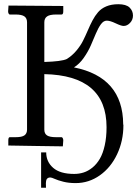

<svg xmlns="http://www.w3.org/2000/svg" viewBox="-20 -678 644 901"><path d="M558.1 -95.2 559.1 -90.8Q559.1 -16.6 529.5 45.9Q500 108.4 448.5 144.8Q397 181.2 335 181.2Q302.2 181.2 276.6 174.6Q251 168 236.6 161.4Q222.2 154.8 215.8 154.8Q209.5 154.8 205.3 157.2Q201.2 159.7 199.2 162.8Q197.3 166 196.3 171.9Q195.3 177.7 195.3 181.9Q195.3 186 195.6 193.1Q195.8 200.2 195.8 203.1H172.9V37.1H196.8Q196.8 81.1 229.5 109.6Q262.2 138.2 328.1 138.2Q351.6 138.2 372.8 131.3Q394 124.5 414.1 108.2Q434.1 91.8 448.5 67.1Q462.9 42.5 471.4 4.6Q480 -33.2 480 -81.1Q480 -324.2 188 -330.1V-69.8Q188 -50.8 200.7 -42.5Q213.4 -34.2 243.2 -34.2H269Q272 -34.2 274.4 -29.8Q276.9 -25.4 276.9 -19L274.9 8.8Q264.2 8.3 154.5 7.1Q44.9 5.9 19 4.9V-19Q19 -34.2 25.9 -34.2H53.2Q83 -34.2 95 -43Q106.9 -51.8 106.9 -69.8V-573.2Q106.9 -592.3 94.5 -601.1Q82 -609.9 53.2 -609.9H25.9Q22.9 -609.9 20.5 -614.3Q18.1 -618.7 18.1 -625L20 -651.9Q37.1 -651.4 146.2 -650.9Q255.4 -650.4 276.9 -649.9V-625Q276.9 -609.9 269 -609.9H243.2Q213.4 -609.9 200.7 -600.8Q188 -591.8 188 -573.2V-387.2Q268.6 -389.6 293 -400.9Q318.4 -416.5 338.1 -439.9Q357.9 -463.4 369.6 -486.8Q381.3 -510.3 392.1 -535.4Q402.8 -560.5 414.1 -582Q425.3 -603.5 440.2 -620.8Q455.1 -638.2 479 -648.2Q502.9 -658.2 535.2 -658.2Q571.8 -658.2 587.9 -642.8Q604 -627.4 604 -605Q604 -585 590.3 -570.6Q576.7 -556.2 560.1 -556.2Q548.8 -556.2 522.7 -568.6Q496.6 -581.1 481 -581.1Q465.8 -581.1 453.4 -564Q440.9 -546.9 429.7 -520Q418.5 -493.2 405.8 -464.1Q393.1 -435.1 372.8 -406.2Q352.5 -377.4 327.1 -361.8Q556.6 -315.9 558.1 -95.2Z"/></svg>

Font: Linear Smooth Low Contrast
Style: Regular
Weight: 500
Designer: Philipp H. Poll, Flanker
Foundry: Philipp H. Poll, reworked by Flanker
Version: Version 1.010 | FøM Fix